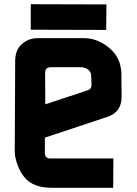

<svg xmlns="http://www.w3.org/2000/svg" viewBox="-20 -891 648 911"><path d="M518 -139 517 0H226Q153 0 113 -33Q72 -67 54 -139Q50 -154 50 -173L52 -606Q54 -656 83 -681Q114 -710 160 -710H379Q436 -710 488 -672Q542 -631 552 -575Q556 -555 556 -538L557 -434Q558 -358 488 -336L193 -238V-160L194 -156Q199 -139 215 -139ZM413 -528Q411 -538 413 -537Q405 -567 369 -572H222Q194 -572 194 -546L195 -396L397 -463Q414 -469 414 -487ZM126 -871 485 -870 484 -749 126 -750Z"/></svg>

Font: Covid19
Style: Regular
Weight: 400
Designer: Peter Wiegel
Foundry: (c) CAT - Ing. Peter Wiegel.  for Rudolf Maass + Partner GmbH
Version: Version 001.000